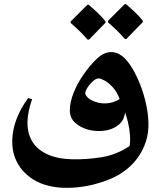

<svg xmlns="http://www.w3.org/2000/svg" viewBox="-20 -724 791 921"><path d="M134 -248Q91 -126 131 -52Q154 -9 203.5 14.5Q253 38 324 40Q392 42 465.5 30.5Q539 19 602 -24Q607 -56 601 -99Q595 -142 580 -185Q575 -145 547 -123.5Q519 -102 480 -97Q441 -92 403 -102Q366 -112 340.5 -135Q315 -158 315 -195Q315 -233 333 -278.5Q351 -324 379 -364Q411 -411 446 -443.5Q481 -476 517 -474Q549 -473 579 -443.5Q609 -414 637 -354Q661 -303 675.5 -247Q690 -191 692 -138.5Q694 -86 679 -43Q657 24 604.5 73.5Q552 123 470 149Q421 165 376 171.5Q331 178 291 177Q200 175 139 136.5Q78 98 53 35Q30 -24 44 -99Q58 -174 115 -254ZM390 -271Q398 -255 415 -245.5Q432 -236 453 -231Q508 -220 554 -249Q541 -284 521 -305.5Q501 -327 482 -337.5Q463 -348 454 -348Q440 -348 423.5 -332.5Q407 -317 396.5 -298.5Q386 -280 390 -271ZM579 -537Q560 -559 540 -578.5Q520 -598 498 -617V-624L578 -704H585Q606 -686 626 -667Q646 -648 665 -625V-618L586 -537ZM400 -534Q381 -556 361 -575.5Q341 -595 319 -614V-621L399 -701H406Q427 -683 447 -664Q467 -645 486 -622V-615L407 -534Z"/></svg>

Font: Bona Nova
Style: Bold
Weight: 700
Designer: Mateusz Machalski
Foundry: Capitalics
Version: Version 4.001; ttfautohint (v1.8.3)